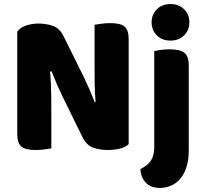

<svg xmlns="http://www.w3.org/2000/svg" viewBox="-20 -731 1006 946"><path d="M614 -21Q600 -7 573.5 0.5Q547 8 510 8Q473 8 440 -3Q407 -14 386 -56L287 -258Q272 -289 260 -316.5Q248 -344 234 -380L227 -378Q232 -315 232.5 -261.5Q233 -208 233 -159V0Q222 2 200 5Q178 8 155 8Q104 8 84.5 -9.5Q65 -27 65 -72V-575Q79 -595 108 -605Q137 -615 170 -615Q207 -615 240.5 -603.5Q274 -592 294 -551L394 -349Q409 -318 421 -290.5Q433 -263 447 -227L451 -228Q447 -276 446.5 -318.5Q446 -361 446 -400V-609Q457 -611 479 -614Q501 -617 524 -617Q575 -617 594.5 -599.5Q614 -582 614 -537ZM910 9Q910 58 898.5 93Q887 128 867.5 150.5Q848 173 822 184Q796 195 767 195Q723 195 698 168.5Q673 142 672 102Q708 84 724 59.5Q740 35 740 -7V-479Q751 -482 771.5 -485Q792 -488 816 -488Q866 -488 888 -471.5Q910 -455 910 -408ZM727 -621Q727 -659 752.5 -685Q778 -711 820 -711Q862 -711 887.5 -685Q913 -659 913 -621Q913 -583 887.5 -557Q862 -531 820 -531Q778 -531 752.5 -557Q727 -583 727 -621Z"/></svg>

Font: Baloo Bhai 2 ExtraBold
Style: Regular
Weight: 800
Designer: Supriya Tembe, Noopur Datye and Ek Type
Foundry: Ek Type
Version: Version 1.640;PS 1.000;hotconv 16.6.51;makeotf.lib2.5.65220;